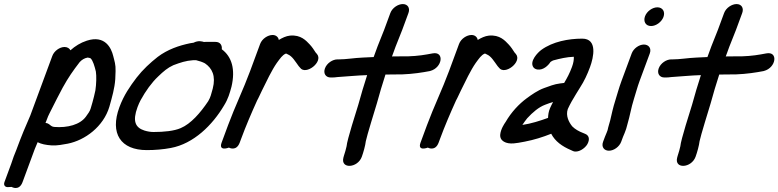

<svg xmlns="http://www.w3.org/2000/svg" viewBox="-64 -711 3827 944"><path d="M159.8 -106.7C164 -117 167.9 -127 172.5 -139.3C176.9 -149.5 183.5 -161.4 188.2 -171.2C206.5 -209.4 223.7 -240 244.2 -280C272.6 -331.4 294.9 -362.9 327.8 -405.7C337.9 -416.8 350.6 -425.1 367 -428C372.9 -427.6 380.7 -424.9 381.8 -424C393.3 -412.2 400.8 -386.2 407.3 -359.5C410.9 -337.2 409.7 -297.6 405 -266.6L398 -236C393.7 -216.8 387.7 -198.3 381.8 -177.6C378.5 -164.7 367.7 -150.4 358.3 -137.4C329.8 -98.3 268.4 -81.5 202.3 -86.9C191.6 -88.2 187.3 -92.1 177 -100.5C171.7 -104.3 166.5 -106.1 159.8 -106.7ZM-8.8 94 -42 184C-48 200 -38.2 209.7 -25 209L-6.9 208C-6.9 208 29.8 230.4 47 184L107 21.6C110.9 12.4 116.2 -0.5 121 -11.8C139.3 -2.5 161.5 2 189.9 3.9C217.1 5.7 247.5 -0.8 268.5 -4.5C354 -21.2 444.6 -88.6 473.7 -186C487.1 -233.9 499.7 -277.4 502.7 -321.5L504.2 -360.9C505.4 -394.5 498.6 -411.1 492.6 -436C483.5 -473.5 453.2 -540.3 362.8 -511C331.8 -500.9 305.2 -484.3 282.3 -463.7C278 -472.4 267.9 -480 253.5 -480C229.2 -480 202.2 -460.3 193.2 -436L84.9 -143C62.6 -93 40.6 -39.5 19.3 18L17.4 23.3C12.5 34.9 7.2 48.2 3.2 59C-1.2 71 -4.6 82.7 -8.8 94Z M900.2 -415C916.1 -411.4 932.6 -405.6 943.6 -399.6C978.8 -375.7 998.1 -337.8 982 -275.4C974.3 -247.5 971.6 -233.7 959.6 -213.3C921 -155.7 874.2 -102.1 824.6 -81.2C792.1 -66.9 741.9 -62 690.9 -62C677 -62 661.8 -64.3 646.3 -69.1C601.1 -83.5 586.7 -115.4 612.2 -184.5C616.8 -196.9 622.1 -208.6 627.5 -218.8C651.8 -263.1 681.9 -305.3 713.5 -334.9C739.8 -360.3 760.3 -377.8 788.2 -390.4C822.8 -403.4 849.1 -412.5 885.3 -415ZM995.7 -505H945.7C943.1 -505 944 -505.1 938.8 -504.6C930.3 -507.1 912 -513.5 887.5 -501C883.1 -500.5 877.1 -499.6 871.2 -498.5C816.4 -487.2 760.2 -468.2 711 -431C674.4 -402.1 638.7 -369.4 607.5 -329.2C574.8 -285.9 545.1 -243.7 523 -184C475.2 -54.6 529.2 27 658 27C697.8 27 739.5 23.5 775.9 16.5C888.3 -4.4 980.8 -96.3 1037.4 -192.2C1058.1 -225.3 1065.5 -253.2 1074.2 -284.9C1094 -370 1076.1 -431.8 1026.5 -468.8C1028.8 -488.5 1018.7 -505 995.7 -505Z M1057.5 -96 1025.7 -10C1009 35.2 1061.5 14.7 1061.5 14.7C1061.5 14.7 1097.9 35.4 1114.7 -10L1121.4 -28C1145.2 -92.5 1171 -152.4 1200.1 -216.9L1205.9 -227.9C1212.8 -240.7 1217.1 -252.8 1224.3 -266.5C1246.4 -311.3 1271.9 -365.6 1297.1 -401.7C1313.4 -423.6 1324.2 -440.2 1340.6 -447.2C1341.1 -447.3 1342.1 -447.4 1343.1 -447.6C1343.1 -447.6 1348.1 -444.9 1351.5 -443.5C1373.5 -434.2 1386.7 -410 1404.2 -386.4C1404.3 -386.2 1404.7 -385.8 1404.9 -385.5L1411.3 -378.2C1438.9 -339 1526.7 -406.6 1494.5 -445.4L1488.1 -452.7C1480.5 -464.7 1470 -480.9 1458.3 -493C1441.8 -510.2 1415.6 -541.1 1361.7 -535.9C1342.5 -534 1323.1 -524.6 1306.7 -514.5C1305.1 -527 1294.4 -539 1276.3 -539C1253.3 -539 1224.7 -521 1215 -495L1165.5 -361C1132.9 -272.8 1090.1 -184.2 1057.5 -96Z M1562 -330H1569C1576.7 -330 1584.6 -330.7 1595.3 -332.1C1642.3 -335 1691.2 -340.2 1741.1 -341.7C1725.2 -293.5 1711.3 -245.2 1697.6 -196C1688.3 -165.4 1642.2 -22.8 1640 8.2C1639.6 13.9 1629.7 46.7 1627.8 52C1627.6 52.6 1627.2 53.7 1627 54.5L1624.2 64.8C1610.5 120.9 1694.1 115.9 1714.8 60C1722.5 39.2 1732.2 4.7 1734.6 -16.8C1739.3 -41.9 1779.9 -172.8 1789 -203C1802.4 -251.2 1815.3 -296.2 1831.2 -344.5C1847.5 -344.8 1862.2 -345 1879.2 -345C1925.1 -343.8 1979.7 -349.4 2020.4 -356.4L2048.4 -361.4C2048.9 -361.5 2050 -361.8 2050.7 -362C2111.7 -377.7 2122.6 -460.4 2062.2 -448.4L2035.2 -443.5C2000.9 -437.1 1952.8 -432.8 1912.9 -434C1895.5 -434 1881.7 -433.9 1863.3 -433.5L1869.9 -451.3C1884.5 -493.8 1898.7 -523.9 1913.6 -564L1944.2 -647C1953.2 -671.3 1940.8 -691 1916.5 -691C1893.5 -691 1864.9 -673 1855.2 -647L1824.6 -564C1810.7 -526.6 1796.9 -497.6 1780.6 -450.7L1773.2 -430.5C1755.9 -429.8 1733.9 -428.6 1720.2 -428C1675.5 -426.1 1638.8 -419 1601.9 -419H1594.9C1571.9 -419 1543.3 -401 1533.7 -375C1524.5 -350.2 1537.2 -330 1562 -330Z M2035.5 -96 2003.7 -10C1987 35.2 2039.5 14.7 2039.5 14.7C2039.5 14.7 2075.9 35.4 2092.7 -10L2099.4 -28C2123.2 -92.5 2149 -152.4 2178.1 -216.9L2183.9 -227.9C2190.8 -240.7 2195.1 -252.8 2202.3 -266.5C2224.4 -311.3 2249.9 -365.6 2275.1 -401.7C2291.4 -423.6 2302.2 -440.2 2318.6 -447.2C2319.1 -447.3 2320.1 -447.4 2321.1 -447.6C2321.1 -447.6 2326.1 -444.9 2329.5 -443.5C2351.5 -434.2 2364.7 -410 2382.2 -386.4C2382.3 -386.2 2382.7 -385.8 2382.9 -385.5L2389.3 -378.2C2416.9 -339 2504.7 -406.6 2472.5 -445.4L2466.1 -452.7C2458.5 -464.7 2448 -480.9 2436.3 -493C2419.8 -510.2 2393.6 -541.1 2339.7 -535.9C2320.5 -534 2301.1 -524.6 2284.7 -514.5C2283.1 -527 2272.4 -539 2254.3 -539C2231.3 -539 2202.7 -521 2193 -495L2143.5 -361C2110.9 -272.8 2068.1 -184.2 2035.5 -96Z M2395.5 -50C2392 -17.7 2424.2 -2.4 2462.6 -6.1C2473.8 -6.9 2492.6 -9.9 2515.6 -14.5C2562.5 -23.5 2604.3 -36.8 2646.1 -53.4C2665.3 -16 2700.2 8.9 2744 27.4L2752.2 31.2C2777.6 43.1 2813 18 2824.1 -2.5C2837.7 -27.5 2831 -45.9 2813 -52.9L2804.2 -56.6C2782 -65 2763.2 -75.8 2749.6 -89.6C2733.4 -109.4 2716.2 -141.7 2727.7 -175C2739.4 -200.5 2752.1 -222.7 2768.3 -248.9L2787.9 -280.6C2808.4 -312.4 2823.2 -343.9 2836.9 -381C2854.6 -428.9 2875 -521 2798.7 -521C2731.5 -521 2653.8 -506.7 2597.5 -465.7C2580.2 -453.1 2537.7 -409.3 2558.6 -380.1C2563.1 -373.9 2570.5 -370.4 2578.7 -369.2C2607.2 -365.2 2631.7 -389.1 2642.5 -406.3C2649 -410.7 2652 -412.7 2656.7 -414.2C2688.5 -422.7 2722.6 -430.8 2757.3 -431.9C2757.9 -418.5 2755.9 -402.6 2748.3 -382C2736.5 -350.3 2725.2 -329.2 2709.8 -303.2C2703.3 -302.4 2696.7 -301.6 2690.1 -300.8C2661.2 -297.4 2635.8 -286.9 2611.3 -278.1C2579.8 -266.8 2549.5 -245.2 2526.9 -228.7C2487 -199.5 2449.8 -159.3 2422 -111.5C2414.8 -101.2 2398.4 -76.6 2395.5 -50ZM2655.2 -209.3C2650.7 -201 2645.5 -191 2640.5 -179.6C2633 -162.3 2631.2 -146.3 2630.6 -131.4C2592.5 -117.5 2545.7 -102.5 2504.3 -96.8C2511.4 -107.2 2520.4 -120.6 2528 -129.4C2554.9 -158.7 2584.7 -184.3 2616.4 -196.1C2632.7 -202.2 2642.3 -206 2655.2 -209.3Z M3007.1 -57 3014.5 -77C3017 -83.8 3016.5 -86.3 3020.4 -98.5C3034.2 -144.7 3038.9 -180.8 3052.5 -223.3C3061.8 -252.4 3069.6 -283 3080.7 -313L3130.7 -448C3140.3 -474 3125 -492 3101.9 -492C3077.6 -492 3050.6 -472.3 3041.7 -448L2991.7 -313C2978.8 -278.1 2970.5 -246 2961.5 -217.7C2949.9 -181.3 2943.5 -150.8 2935.9 -118.1C2933.4 -107.4 2926.6 -88.5 2923.4 -71.3L2919.2 -60.1C2915.8 -52.5 2912.7 -45.2 2910.1 -38L2901.2 -14C2891.5 12 2906.9 30 2929.9 30C2954.2 30 2981.2 10.3 2990.2 -14L2999.1 -38C3001.2 -43.7 3004.7 -50.5 3007.1 -57ZM3107.3 -631C3098.1 -606 3109.9 -583 3137.1 -583C3161.7 -583 3188.9 -602.9 3198 -627.5C3207.6 -653.5 3194.1 -675 3168.1 -675C3144.2 -675 3116.6 -656 3107.3 -631Z M3203 -330H3210C3217.7 -330 3225.6 -330.7 3236.3 -332.1C3283.3 -335 3332.2 -340.2 3382.1 -341.7C3366.2 -293.5 3352.3 -245.2 3338.6 -196C3329.3 -165.4 3283.2 -22.8 3281 8.2C3280.6 13.9 3270.7 46.7 3268.8 52C3268.6 52.6 3268.2 53.7 3268 54.5L3265.2 64.8C3251.5 120.9 3335.1 115.9 3355.8 60C3363.5 39.2 3373.2 4.7 3375.6 -16.8C3380.3 -41.9 3420.9 -172.8 3430 -203C3443.4 -251.2 3456.3 -296.2 3472.2 -344.5C3488.5 -344.8 3503.2 -345 3520.2 -345C3566.1 -343.8 3620.7 -349.4 3661.4 -356.4L3689.4 -361.4C3689.9 -361.5 3691 -361.8 3691.7 -362C3752.7 -377.7 3763.6 -460.4 3703.2 -448.4L3676.2 -443.5C3641.9 -437.1 3593.8 -432.8 3553.9 -434C3536.5 -434 3522.7 -433.9 3504.3 -433.5L3510.9 -451.3C3525.5 -493.8 3539.7 -523.9 3554.6 -564L3585.2 -647C3594.2 -671.3 3581.8 -691 3557.5 -691C3534.5 -691 3505.9 -673 3496.2 -647L3465.6 -564C3451.7 -526.6 3437.9 -497.6 3421.6 -450.7L3414.2 -430.5C3396.9 -429.8 3374.9 -428.6 3361.2 -428C3316.5 -426.1 3279.8 -419 3242.9 -419H3235.9C3212.9 -419 3184.3 -401 3174.7 -375C3165.5 -350.2 3178.2 -330 3203 -330Z"/></svg>

Font: Just Breathe
Style: BdObl7
Weight: 400
Foundry: Cannot Into Space Fonts
Version: Version 0.72